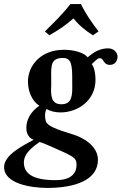

<svg xmlns="http://www.w3.org/2000/svg" viewBox="-23 -683 596 941"><path d="M445 -291C445 -318 441 -349 427 -369C442 -383 456 -398 465 -398C475 -398 479 -392 483 -386C489 -376 497 -365 516 -365C538 -365 553 -382 553 -405C553 -427 534 -446 507 -446C475 -446 442 -434 407 -402C385 -428 334 -439 290 -439C178 -439 114 -363 114 -283C114 -239 132 -188 170 -165C122 -132 106 -91 106 -56C106 -39 111 -9 142 2C89 31 -3 76 -3 136C-3 217 128 238 209 238C346 238 457 199 457 100C457 35 389 -8 335 -24C255 -48 209 -66 202 -88C196 -107 196 -132 205 -149C221 -139 245 -132 273 -132C360 -132 445 -192 445 -291ZM171 13C189 17 259 49 292 64C348 90 352 99 352 127C352 157 335 200 250 200C138 200 94 168 94 113C94 65 146 31 171 13ZM331 -291C331 -285 331 -279 331 -273C332 -219 332 -172 278 -172C225 -172 226 -219 228 -263C228 -269 228 -276 228 -282C228 -289 228 -296 228 -303C227 -363 227 -399 286 -399C329 -399 331 -359 331 -291ZM374 -663H322C285 -615 239 -570 197 -529L219 -510C263 -536 293 -554 337 -593C367 -556 393 -536 432 -510L460 -529C429 -570 397 -614 374 -663Z"/></svg>

Font: Libertinus Serif
Style: Bold Italic
Weight: 700
Italic angle: -12°
Designer: Philipp H. Poll, Khaled Hosny
Foundry: Caleb Maclennan
Version: Version 7.050;RELEASE